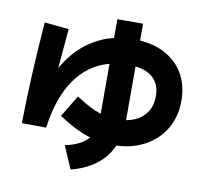

<svg xmlns="http://www.w3.org/2000/svg" viewBox="-94 -912 1187 1104"><g transform="rotate(10 500.0 -360.0)"><path d="M208 -124 66 -125Q68 -268 75.5 -416Q83 -564 95 -718L237 -704Q224 -557 212.5 -419Q201 -281 200 -169L140 -173Q143 -287 177.5 -384.5Q212 -482 273.5 -555.5Q335 -629 421 -670.5Q507 -712 615 -712Q720 -712 794 -674Q868 -636 907.5 -568.5Q947 -501 947 -410Q947 -315 903 -243Q859 -171 781.5 -131.5Q704 -92 604 -92Q549 -92 500.5 -103.5Q452 -115 411.5 -132.5Q371 -150 338 -169.5Q305 -189 280 -205L357 -332Q382 -316 409 -300Q436 -284 465.5 -271Q495 -258 529.5 -250Q564 -242 602 -242Q663 -242 706.5 -262Q750 -282 774 -320Q798 -358 798 -412Q798 -460 777 -493.5Q756 -527 714.5 -544.5Q673 -562 610 -562Q548 -562 492 -545.5Q436 -529 389.5 -495Q343 -461 306.5 -409Q270 -357 245 -285.5Q220 -214 208 -124ZM388 89 331 -43Q422 -62 462.5 -107.5Q503 -153 503 -237V-809H653V-246Q653 -114 585.5 -29Q518 56 388 89Z"/></g></svg>

Font: Murecho Thin
Style: Bold
Weight: 700
Version: Version 1.010